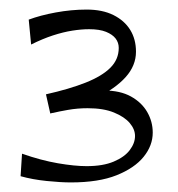

<svg xmlns="http://www.w3.org/2000/svg" viewBox="-20 -850 371 401"><path d="M85 -613 76 -653Q125 -664 159 -677.5Q193 -691 210.5 -708.5Q228 -726 228 -750Q228 -761 221.5 -769.5Q215 -778 201.5 -783.5Q188 -789 166 -789Q150 -789 131 -786Q112 -783 90.5 -776Q69 -769 45 -757L40 -809Q64 -818 96.5 -824Q129 -830 161 -830Q194 -830 217 -818.5Q240 -807 252 -787.5Q264 -768 264 -742Q264 -713 242.5 -689Q221 -665 181 -645.5Q141 -626 85 -613ZM128 -469Q107 -469 77.5 -472Q48 -475 23 -482L26 -529Q66 -515 101 -509Q136 -503 161 -503Q195 -503 217.5 -512.5Q240 -522 251 -536.5Q262 -551 262 -566Q262 -580 251 -593Q240 -606 218 -615Q196 -624 163 -624Q142 -624 122 -620.5Q102 -617 90 -614L131 -652Q150 -656 166 -658.5Q182 -661 197 -661Q231 -661 253.5 -648.5Q276 -636 287.5 -616Q299 -596 299 -573Q299 -546 280 -522.5Q261 -499 223.5 -484Q186 -469 128 -469Z"/></svg>

Font: Marhey Light Light
Style: Regular
Weight: 300
Version: Version 1.000